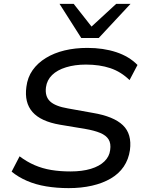

<svg xmlns="http://www.w3.org/2000/svg" viewBox="-20 -961 748 990"><path d="M334 9Q273 9 218.5 0Q164 -9 119 -28.5Q74 -48 40 -76L81 -155Q118 -127 158.5 -109.5Q199 -92 244.5 -84.5Q290 -77 343 -77Q404 -77 448.5 -90.5Q493 -104 518.5 -129Q544 -154 548 -187Q553 -221 540 -242Q527 -263 497 -275.5Q467 -288 421 -296L289 -318Q190 -335 147.5 -383.5Q105 -432 116 -513Q122 -562 148 -599Q174 -636 216.5 -662Q259 -688 313 -701Q367 -714 431 -714Q513 -714 579.5 -692Q646 -670 689 -626L648 -548Q604 -591 549 -609.5Q494 -628 423 -628Q366 -628 320.5 -614Q275 -600 248.5 -574Q222 -548 217 -511Q211 -464 238 -438.5Q265 -413 330 -402L458 -379Q566 -361 613.5 -315.5Q661 -270 650 -187Q643 -139 618 -102Q593 -65 551 -40.5Q509 -16 454 -3.5Q399 9 334 9ZM399 -765 287 -941H360L452 -824L579 -941H653L489 -765Z"/></svg>

Font: Nunito Sans 10pt SemiExpanded Medium
Style: Italic
Weight: 500
Width: 6
Italic angle: -9°
Designer: Vernon Adams
Foundry: Vernon Adams
Version: Version 3.101;gftools[0.9.27]